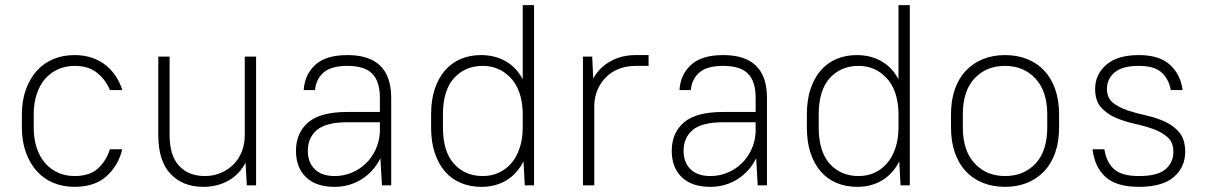

<svg xmlns="http://www.w3.org/2000/svg" viewBox="-20 -720 4690 746"><path d="M270 6Q225 6 187.5 -9.5Q150 -25 123 -55Q96 -85 80.5 -128Q65 -171 65 -225V-275Q65 -329 80.5 -372Q96 -415 123 -445Q150 -475 187.5 -490.5Q225 -506 270 -506Q308 -506 339 -495Q370 -484 393 -465Q416 -446 431.5 -421.5Q447 -397 455 -370H407Q392 -408 358.5 -436Q325 -464 270 -464Q236 -464 207 -451.5Q178 -439 156.5 -415Q135 -391 123 -355.5Q111 -320 111 -275V-225Q111 -180 123 -144.5Q135 -109 156.5 -85Q178 -61 207 -48.5Q236 -36 270 -36Q327 -36 359.5 -64.5Q392 -93 407 -140H455Q440 -77 394 -35.5Q348 6 270 6Z M770 6Q690 6 642.5 -44.5Q595 -95 595 -195V-500H639V-195Q639 -115 676 -75.5Q713 -36 776 -36Q809 -36 837.5 -48Q866 -60 887 -81Q908 -102 919.5 -131Q931 -160 931 -195V-500H975V0H939L934 -88Q911 -43 868 -18.5Q825 6 770 6Z M1280 6Q1208 6 1169 -31.5Q1130 -69 1130 -134Q1130 -203 1177 -244Q1224 -285 1330 -285H1456V-340Q1456 -404 1426 -434Q1396 -464 1330 -464Q1267 -464 1237.5 -438.5Q1208 -413 1204 -370H1160Q1164 -431 1205.5 -468.5Q1247 -506 1330 -506Q1500 -506 1500 -340V0H1464L1458 -105Q1432 -53 1385 -23.5Q1338 6 1280 6ZM1280 -36Q1315 -36 1346.5 -49Q1378 -62 1402 -85.5Q1426 -109 1440 -140Q1454 -171 1456 -207V-245H1330Q1247 -245 1211.5 -215Q1176 -185 1176 -134Q1176 -89 1203 -62.5Q1230 -36 1280 -36Z M1851 6Q1807 6 1771 -9Q1735 -24 1709.5 -53Q1684 -82 1669.5 -125Q1655 -168 1655 -225V-275Q1655 -332 1669.5 -375Q1684 -418 1709.5 -447Q1735 -476 1770.5 -491Q1806 -506 1849 -506Q1902 -506 1944 -482.5Q1986 -459 2011 -412V-700H2055V0H2019L2014 -93Q1989 -44 1947 -19Q1905 6 1851 6ZM1856 -36Q1889 -36 1917 -48.5Q1945 -61 1966 -85Q1987 -109 1999 -144.5Q2011 -180 2011 -225V-284Q2008 -371 1964 -417.5Q1920 -464 1856 -464Q1787 -464 1744 -416.5Q1701 -369 1701 -275V-225Q1701 -131 1744 -83.5Q1787 -36 1856 -36Z M2245 -500H2281L2285 -415Q2309 -458 2352 -482Q2395 -506 2450 -506H2500V-464H2450Q2415 -464 2386 -453Q2357 -442 2336 -421.5Q2315 -401 2302.5 -373Q2290 -345 2289 -312V0H2245Z M2740 6Q2668 6 2629 -31.5Q2590 -69 2590 -134Q2590 -203 2637 -244Q2684 -285 2790 -285H2916V-340Q2916 -404 2886 -434Q2856 -464 2790 -464Q2727 -464 2697.5 -438.5Q2668 -413 2664 -370H2620Q2624 -431 2665.5 -468.5Q2707 -506 2790 -506Q2960 -506 2960 -340V0H2924L2918 -105Q2892 -53 2845 -23.5Q2798 6 2740 6ZM2740 -36Q2775 -36 2806.5 -49Q2838 -62 2862 -85.5Q2886 -109 2900 -140Q2914 -171 2916 -207V-245H2790Q2707 -245 2671.5 -215Q2636 -185 2636 -134Q2636 -89 2663 -62.5Q2690 -36 2740 -36Z M3311 6Q3267 6 3231 -9Q3195 -24 3169.5 -53Q3144 -82 3129.5 -125Q3115 -168 3115 -225V-275Q3115 -332 3129.5 -375Q3144 -418 3169.5 -447Q3195 -476 3230.5 -491Q3266 -506 3309 -506Q3362 -506 3404 -482.5Q3446 -459 3471 -412V-700H3515V0H3479L3474 -93Q3449 -44 3407 -19Q3365 6 3311 6ZM3316 -36Q3349 -36 3377 -48.5Q3405 -61 3426 -85Q3447 -109 3459 -144.5Q3471 -180 3471 -225V-284Q3468 -371 3424 -417.5Q3380 -464 3316 -464Q3247 -464 3204 -416.5Q3161 -369 3161 -275V-225Q3161 -131 3204 -83.5Q3247 -36 3316 -36Z M3885 6Q3838 6 3799 -9.5Q3760 -25 3732.5 -54.5Q3705 -84 3690 -127Q3675 -170 3675 -225V-275Q3675 -330 3690 -373Q3705 -416 3733 -445.5Q3761 -475 3799.5 -490.5Q3838 -506 3885 -506Q3932 -506 3971 -490.5Q4010 -475 4037.5 -445.5Q4065 -416 4080 -373Q4095 -330 4095 -275V-225Q4095 -170 4080 -127Q4065 -84 4037 -54.5Q4009 -25 3970.5 -9.5Q3932 6 3885 6ZM3885 -36Q3958 -36 4003.5 -84.5Q4049 -133 4049 -225V-275Q4049 -366 4003 -415Q3957 -464 3885 -464Q3812 -464 3766.5 -415.5Q3721 -367 3721 -275V-225Q3721 -134 3767 -85Q3813 -36 3885 -36Z M4405 6Q4318 6 4275.5 -32.5Q4233 -71 4225 -140H4271Q4279 -89 4309 -62.5Q4339 -36 4405 -36Q4477 -36 4508 -62Q4539 -88 4539 -130Q4539 -167 4516.5 -187Q4494 -207 4460 -219Q4426 -231 4387 -239.5Q4348 -248 4314 -263Q4280 -278 4257.5 -303.5Q4235 -329 4235 -375Q4235 -430 4278 -468Q4321 -506 4405 -506Q4484 -506 4525.5 -468.5Q4567 -431 4575 -370H4529Q4521 -414 4492.5 -439Q4464 -464 4405 -464Q4340 -464 4310.5 -438.5Q4281 -413 4281 -375Q4281 -340 4303.5 -321.5Q4326 -303 4360 -291.5Q4394 -280 4433 -271.5Q4472 -263 4506 -247.5Q4540 -232 4562.5 -205Q4585 -178 4585 -130Q4585 -71 4541 -32.5Q4497 6 4405 6Z"/></svg>

Font: PT Root UI Web Light
Style: Regular
Weight: 300
Designer: Vitaly Kuzmin
Foundry: ParaType Ltd.
Version: Version 1.000W